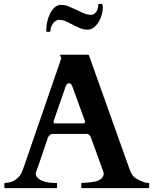

<svg xmlns="http://www.w3.org/2000/svg" viewBox="-20 -971 792 991"><path d="M2.4 -22.9Q2.4 -26.9 6.3 -26.9Q15.6 -27.3 28.1 -29.5Q40.5 -31.7 53.5 -38.8Q66.4 -45.9 78.6 -59.8Q90.8 -73.7 99.1 -98.1L295.4 -667.5Q295.4 -667 295.7 -668Q295.9 -668.9 295.9 -669.9Q295.9 -673.3 293.2 -678.5Q290.5 -683.6 290.5 -686Q290.5 -688.5 292.5 -688.5H434.1Q435.1 -688 436.8 -687.5Q438.5 -687 439.5 -684.6L646 -105Q650.9 -91.3 655.3 -81.5Q659.7 -71.8 665.8 -64.2Q671.9 -56.6 681.2 -50.5Q690.4 -44.4 705.1 -38.1Q711.9 -34.7 723.6 -30.8Q735.4 -26.9 746.1 -26.9Q748.5 -26.9 749.3 -25.4Q750 -23.9 750 -22.5V-3.9Q750 -2.9 749.3 -1.5Q748.5 0 746.1 0H403.3Q400.9 0 400.1 -1.5Q399.4 -2.9 399.4 -3.9V-22.9Q399.4 -23.9 400.1 -25.4Q400.9 -26.9 403.3 -26.9Q405.3 -26.9 407.2 -27.1Q409.2 -27.3 410.2 -27.3Q415.5 -27.8 425.5 -28.3Q435.5 -28.8 447.3 -30Q459 -31.2 470.9 -33.9Q482.9 -36.6 492.7 -41.7Q502.4 -46.9 508.8 -55.2Q515.1 -63.5 515.1 -75.7Q515.1 -78.6 514.2 -82.5L450.2 -258.8Q449.7 -259.8 448.5 -263.2Q447.3 -266.6 444.6 -270.3Q441.9 -273.9 437.7 -276.9Q433.6 -279.8 427.7 -279.8H251.5Q245.1 -279.8 240.7 -276.9Q236.3 -273.9 233.4 -270.5Q230.5 -267.1 228.8 -263.7Q227.1 -260.3 227.1 -259.8Q211.4 -213.9 200.7 -182.4Q189.9 -150.9 182.9 -130.4Q175.8 -109.9 171.9 -98.6Q168 -87.4 166.3 -82.3Q164.6 -77.1 164.3 -75.9Q164.1 -74.7 164.1 -74.7Q164.1 -73.2 164.6 -71.5Q165 -69.8 165.5 -68.4Q169.4 -56.2 179.9 -48.1Q190.4 -40 204.1 -35.4Q217.8 -30.8 232.2 -28.8Q246.6 -26.9 257.8 -26.9H270.5Q272.9 -26.9 273.7 -25.4Q274.4 -23.9 274.4 -22.9V-3.9Q274.4 -2.9 273.7 -1.5Q272.9 0 270.5 0H6.3Q2.4 0 2.4 -3.9ZM258.3 -350.1Q257.3 -347.7 256.8 -345.2Q256.3 -342.8 256.3 -340.3Q256.3 -337.4 257.8 -335.7Q259.3 -334 263.7 -334H410.2Q415.5 -334 417.2 -336.2Q418.9 -338.4 418.9 -341.3Q418.9 -343.8 418.5 -345.7Q418 -347.7 417 -350.1L352.1 -528.3Q349.6 -535.2 344.7 -538.3Q339.8 -541.5 335.9 -541.5Q332 -541.5 327.1 -537.8Q322.3 -534.2 319.8 -527.8ZM503.9 -951.2Q506.3 -951.2 507.6 -948.7Q508.8 -946.3 509.5 -943.1Q510.3 -939.9 510.5 -936.5Q510.7 -933.1 510.7 -931.2Q510.7 -915 505.4 -895.3Q500 -875.5 489.7 -858.4Q479.5 -841.3 464.8 -829.6Q450.2 -817.9 431.6 -817.9Q411.6 -817.9 393.1 -825.7Q374.5 -833.5 356.7 -843Q338.9 -852.5 320.8 -860.6Q302.7 -868.7 283.7 -868.7Q276.9 -868.7 269.3 -864.3Q261.7 -859.9 255.4 -852.3Q249 -844.7 244.9 -834.5Q240.7 -824.2 240.7 -812.5Q240.7 -808.6 238.3 -807.6Q235.8 -806.6 232.9 -806.6H222.7Q218.8 -806.6 218.8 -814.5Q218.8 -836.9 224.1 -860.4Q229.5 -883.8 239.3 -902.8Q249 -921.9 263.2 -933.8Q277.3 -945.8 294.9 -945.8Q315.4 -945.8 335 -937.7Q354.5 -929.7 373.8 -920.2Q393.1 -910.6 412.4 -902.6Q431.6 -894.5 450.7 -894.5Q459.5 -894.5 466.3 -899.4Q473.1 -904.3 477.8 -911.9Q482.4 -919.4 484.6 -928.2Q486.8 -937 486.8 -944.3Q486.8 -947.3 489.3 -949.2Q491.7 -951.2 494.6 -951.2Z"/></svg>

Font: Cardo
Style: Bold
Weight: 700
Designer: David J. Perry
Foundry: David J. Perry
Version: Version 1.0011